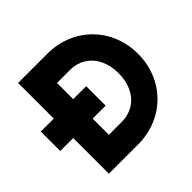

<svg xmlns="http://www.w3.org/2000/svg" viewBox="-223 -873 1047 1047"><g transform="rotate(-45 300.0 -350.0)"><path d="M50 0H275C475 0 625 -150 625 -350C625 -550 475 -700 275 -700H50V-425H-50V-275H50ZM200 -150V-275H300V-425H200V-550H300C400 -550 475 -475 475 -350C475 -225 400 -150 300 -150Z"/></g></svg>

Font: LS-VG5000 Bold
Style: Regular
Weight: 400
Designer: Justin Bihan, 2021
Foundry: Justin Bihan, 2021
Version: Version 1.000;Glyphs 3.1.2 (3151)